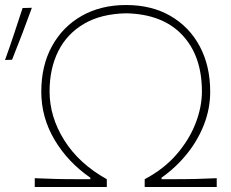

<svg xmlns="http://www.w3.org/2000/svg" viewBox="-71 -745 921 765"><path d="M67.5 0V-35Q109.5 -33 150.2 -32Q191 -31 252.5 -31H289V-37Q199.5 -98.5 146.5 -187.8Q93.5 -277 93.5 -379.5Q93.5 -483.5 136.2 -561.2Q179 -639 255 -682Q331 -725 431.5 -725Q533.5 -725 608.8 -681.2Q684 -637.5 725.2 -559.8Q766.5 -482 766.5 -379.5Q766.5 -312.5 742 -249.2Q717.5 -186 673.8 -131.8Q630 -77.5 572.5 -37V-31H607.5Q669 -31 709.8 -32Q750.5 -33 792.5 -35V0H505.5V-31Q581.5 -71 632 -129.2Q682.5 -187.5 708 -253Q733.5 -318.5 733.5 -380.5Q733.5 -522.5 655 -605.8Q576.5 -689 431.5 -692Q331.5 -690 263.5 -650Q195.5 -610 161 -540.8Q126.5 -471.5 126.5 -380.5Q126.5 -279.5 185.2 -186Q244 -92.5 354.5 -31V0ZM-51 -506Q-32 -558 -15 -609.8Q2 -661.5 19 -713L56 -714Q37 -661.5 17.5 -610.2Q-2 -559 -23 -507Z"/></svg>

Font: Commissioner Flair Thin
Style: Regular
Weight: 100
Designer: Kostas Bartsokas
Foundry: Kostas Bartsokas
Version: Version 1.000; ttfautohint (v1.8.3)